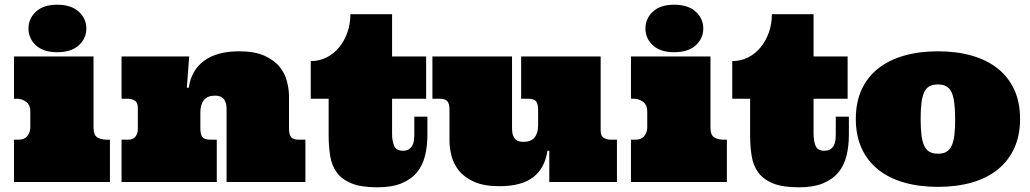

<svg xmlns="http://www.w3.org/2000/svg" viewBox="-20 -780 4413 823"><path d="M380.9 -538.1V-233.9Q380.9 -201.2 397 -191.2Q413.1 -181.2 438 -181.2H451.2V0H40V-181.2H59.1Q85 -181.2 97.4 -197.5Q109.9 -213.9 109.9 -232.9V-301.8Q109.9 -330.1 92 -343.5Q74.2 -356.9 50.8 -356.9H40V-538.1ZM102.1 -658.2Q102.1 -700.2 134 -730Q166 -759.8 225.1 -759.8Q285.2 -759.8 317.6 -730Q350.1 -700.2 350.1 -658.2Q350.1 -615.2 317.6 -585.7Q285.2 -556.2 225.1 -556.2Q166 -556.2 134 -585.7Q102.1 -615.2 102.1 -658.2Z M951.2 -312Q951.2 -331.1 946.5 -342.5Q941.9 -354 934.8 -360.1Q927.7 -366.2 918.9 -368.2Q910.2 -370.1 901.9 -370.1Q870.1 -370.1 854.5 -351.6Q838.9 -333 838.9 -298.8V-229Q838.9 -203.1 847.9 -192.1Q856.9 -181.2 882.8 -181.2H909.2V0H501V-181.2H529.8Q549.8 -181.2 560.3 -194.1Q570.8 -207 570.8 -225.1V-317.9Q570.8 -340.8 557.4 -348.9Q543.9 -356.9 526.9 -356.9H501V-538.1H791L780.8 -403.8H789.1Q799.8 -479 855 -519.5Q910.2 -560.1 1004.9 -560.1Q1071.8 -560.1 1113.8 -541Q1155.8 -522 1179 -492.9Q1202.1 -463.9 1210.4 -429.9Q1218.8 -396 1218.8 -366.2V-229Q1218.8 -203.1 1227.8 -192.1Q1236.8 -181.2 1262.7 -181.2H1289.1V0H951.2Z M1660.6 -719.2V-538.1H1806.6V-356.9H1660.6V-207Q1660.6 -174.8 1669.7 -154.3Q1678.7 -133.8 1707 -133.8Q1722.7 -133.8 1732.2 -139.9Q1741.7 -146 1747.3 -156Q1752.9 -166 1754.4 -179Q1755.9 -191.9 1755.9 -207V-279.8H1812V-201.2Q1812 -153.8 1802 -112.8Q1792 -71.8 1767.8 -42Q1743.7 -12.2 1702.1 5.4Q1660.6 22.9 1597.7 22.9Q1527.8 22.9 1486.3 5.9Q1444.8 -11.2 1423.3 -41Q1401.9 -70.8 1395.3 -111.8Q1388.7 -152.8 1388.7 -201.2V-356.9H1312V-518.1Q1348.6 -518.1 1380.1 -533.9Q1411.6 -549.8 1434.3 -577.9Q1457 -606 1469.5 -642.1Q1481.9 -678.2 1481.9 -719.2Z M2554.7 -220.2Q2554.7 -196.8 2568.1 -189Q2581.5 -181.2 2598.6 -181.2H2624.5V0H2334.5V-133.8H2326.7Q2315.4 -59.1 2265.6 -20.5Q2215.8 18.1 2120.6 18.1Q2053.7 18.1 2011.7 -1Q1969.7 -20 1946.8 -49.1Q1923.8 -78.1 1915.3 -112.1Q1906.7 -146 1906.7 -175.8V-309.1Q1906.7 -335 1897.7 -345.9Q1888.7 -356.9 1862.8 -356.9H1833.5V-538.1H2174.8V-230Q2174.8 -210.9 2179.2 -199.5Q2183.6 -188 2190.7 -181.9Q2197.8 -175.8 2206.8 -173.8Q2215.8 -171.9 2223.6 -171.9Q2255.9 -171.9 2271.2 -190.4Q2286.6 -209 2286.6 -243.2V-309.1Q2286.6 -335 2277.6 -345.9Q2268.6 -356.9 2242.7 -356.9H2213.9V-538.1H2554.7Z M3025.4 -538.1V-233.9Q3025.4 -201.2 3041.5 -191.2Q3057.6 -181.2 3082.5 -181.2H3095.7V0H2684.6V-181.2H2703.6Q2729.5 -181.2 2741.9 -197.5Q2754.4 -213.9 2754.4 -232.9V-301.8Q2754.4 -330.1 2736.6 -343.5Q2718.8 -356.9 2695.3 -356.9H2684.6V-538.1ZM2746.6 -658.2Q2746.6 -700.2 2778.6 -730Q2810.5 -759.8 2869.6 -759.8Q2929.7 -759.8 2962.2 -730Q2994.6 -700.2 2994.6 -658.2Q2994.6 -615.2 2962.2 -585.7Q2929.7 -556.2 2869.6 -556.2Q2810.5 -556.2 2778.6 -585.7Q2746.6 -615.2 2746.6 -658.2Z M3467.3 -719.2V-538.1H3613.3V-356.9H3467.3V-207Q3467.3 -174.8 3476.3 -154.3Q3485.4 -133.8 3513.7 -133.8Q3529.3 -133.8 3538.8 -139.9Q3548.3 -146 3554 -156Q3559.6 -166 3561 -179Q3562.5 -191.9 3562.5 -207V-279.8H3618.7V-201.2Q3618.7 -153.8 3608.6 -112.8Q3598.6 -71.8 3574.5 -42Q3550.3 -12.2 3508.8 5.4Q3467.3 22.9 3404.3 22.9Q3334.5 22.9 3293 5.9Q3251.5 -11.2 3230 -41Q3208.5 -70.8 3201.9 -111.8Q3195.3 -152.8 3195.3 -201.2V-356.9H3118.7V-518.1Q3155.3 -518.1 3186.8 -533.9Q3218.3 -549.8 3241 -577.9Q3263.7 -606 3276.1 -642.1Q3288.6 -678.2 3288.6 -719.2Z M3648.4 -270Q3648.4 -341.8 3673.3 -396Q3698.2 -450.2 3744.4 -486.6Q3790.5 -522.9 3855.5 -541.5Q3920.4 -560.1 4000.5 -560.1Q4080.6 -560.1 4145.5 -541.5Q4210.4 -522.9 4256.3 -486.6Q4302.2 -450.2 4327.4 -396Q4352.5 -341.8 4352.5 -270Q4352.5 -199.2 4327.4 -144.5Q4302.2 -89.8 4256.3 -53Q4210.4 -16.1 4145.5 2.4Q4080.6 21 4000.5 21Q3920.4 21 3855.5 2.4Q3790.5 -16.1 3744.4 -53Q3698.2 -89.8 3673.3 -144.5Q3648.4 -199.2 3648.4 -270ZM3926.3 -270Q3926.3 -229 3929.9 -200.4Q3933.6 -171.9 3941.9 -154.5Q3950.2 -137.2 3964.4 -129.2Q3978.5 -121.1 4000.5 -121.1Q4022.5 -121.1 4036.4 -129.2Q4050.3 -137.2 4058.8 -154.5Q4067.4 -171.9 4070.8 -200.4Q4074.2 -229 4074.2 -270Q4074.2 -352.1 4058.8 -385Q4043.5 -418 4000.5 -418Q3978.5 -418 3964.4 -410.4Q3950.2 -402.8 3941.9 -385.5Q3933.6 -368.2 3929.9 -339.6Q3926.3 -311 3926.3 -270Z"/></svg>

Font: Ultra
Style: Regular
Weight: 400
Designer: Astigmatic (AOETI)
Foundry: Astigmatic (AOETI)
Version: Version 1.000